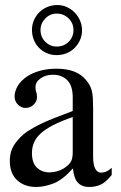

<svg xmlns="http://www.w3.org/2000/svg" viewBox="-20 -733 480 763"><path d="M306 -613Q306 -592 298 -574Q290 -556 276.5 -542.5Q263 -529 244.5 -521.5Q226 -514 205 -514Q184 -514 166.5 -521.5Q149 -529 135.5 -542.5Q122 -556 114.5 -574.5Q107 -593 107 -614Q107 -635 115 -653Q123 -671 136.5 -684.5Q150 -698 168.5 -705.5Q187 -713 208 -713Q228 -713 245.5 -705Q263 -697 276.5 -683.5Q290 -670 298 -651.5Q306 -633 306 -613ZM272 -614Q272 -641 252.5 -660Q233 -679 205 -679Q179 -679 160 -659.5Q141 -640 141 -614Q141 -586 160 -567Q179 -548 205 -548Q234 -548 253 -567Q272 -586 272 -614ZM424 -38Q401 -9 380.5 0.5Q360 10 334 10Q306 10 290 -6.5Q274 -23 270 -63H269Q229 -18 192.5 -4Q156 10 124 10Q77 10 48 -17Q19 -44 19 -94Q19 -133 39.5 -162Q60 -191 89 -211Q100 -218 114 -226Q128 -234 148 -243.5Q168 -253 197.5 -264.5Q227 -276 269 -292V-346Q269 -393 247 -414.5Q225 -436 191 -436Q161 -436 141 -421.5Q121 -407 121 -387Q121 -373 124 -367Q127 -361 127 -345Q127 -331 114 -317.5Q101 -304 81 -304Q65 -304 51.5 -317Q38 -330 38 -350Q38 -370 50.5 -391.5Q63 -413 89 -430Q110 -444 140 -452Q170 -460 204 -460Q246 -460 275 -448.5Q304 -437 322 -415Q331 -404 336.5 -394Q342 -384 345 -371.5Q348 -359 349 -343Q350 -327 350 -304V-113Q350 -78 358.5 -62.5Q367 -47 381 -47Q393 -47 402 -51Q411 -55 424 -66ZM269 -268Q177 -236 141 -202Q107 -171 107 -125Q107 -85 127 -66.5Q147 -48 176 -48Q191 -48 206 -52Q221 -56 234 -64Q256 -79 262.5 -92Q269 -105 269 -127Z"/></svg>

Font: STIXGeneralUnicodeRegular
Style: Regular
Weight: 400
Designer: MicroPress Inc., with final additions and corrections provided by Coen Hoffman, Elsevier (retired)
Version: Version 1.1.0